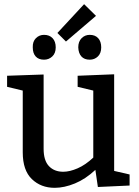

<svg xmlns="http://www.w3.org/2000/svg" viewBox="-20 -890 664 920"><path d="M242 10Q176 10 132.5 -32Q89 -74 89 -160V-456L14 -474V-527L189 -533V-177Q189 -121 214.5 -94Q240 -67 283 -67Q314 -67 352 -83.5Q390 -100 427 -135V-456L352 -474V-527L527 -534V-71L601 -54V-1L449 6L437 -76Q390 -32 339 -11Q288 10 242 10ZM296 -691 255 -732 383 -870 440 -814ZM410 -604Q384 -604 370 -619.5Q356 -635 355 -663Q355 -691 371 -707Q387 -723 410 -723Q436 -723 450.5 -707Q465 -691 465 -663Q465 -635 449 -619.5Q433 -604 410 -604ZM191 -604Q165 -604 151 -619.5Q137 -635 137 -663Q136 -691 152 -707Q168 -723 191 -723Q217 -723 232 -707Q247 -691 247 -663Q247 -635 230.5 -619.5Q214 -604 191 -604Z"/></svg>

Font: Bitter Medium
Style: Regular
Weight: 500
Designer: Sol Matas, and Bitter project Authors
Foundry: Sol Matas
Version: Version 2.001